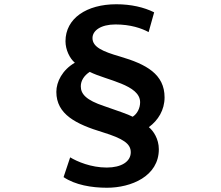

<svg xmlns="http://www.w3.org/2000/svg" viewBox="-20 -804 1040 903"><path d="M679 -653 705 -746C657 -770 596 -784 527 -784C388 -784 288 -718 288 -610C288 -570 308 -529 332 -509C273 -475 245 -419 245 -372C245 -266 338 -220 463 -182C560 -152 595 -128 595 -88C595 -44 551 -16 482 -16C408 -16 343 -44 310 -64L279 29C334 66 411 79 483 79C597 79 727 25 727 -102C727 -151 701 -189 680 -206C724 -238 754 -287 754 -346C754 -455 668 -502 545 -538C462 -562 415 -583 415 -625C415 -660 454 -689 523 -689C594 -689 646 -671 679 -653ZM360 -398C360 -425 376 -449 402 -466C481 -426 639 -406 639 -323C639 -296 626 -269 604 -255C581 -267 533 -283 470 -305C385 -333 360 -362 360 -398Z"/></svg>

Font: Noto Sans HK
Style: Bold
Weight: 700
Designer: Ryoko NISHIZUKA 西塚涼子 (kana, bopomofo & ideographs); Paul D. Hunt (Latin, Greek & Cyrillic); Sandoll Communications 산돌커뮤니
Foundry: Adobe
Version: Version 2.002;hotconv 1.0.116;makeotfexe 2.5.65601